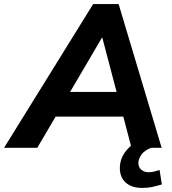

<svg xmlns="http://www.w3.org/2000/svg" viewBox="-69 -725 842 942"><path d="M-49 0 388 -705H513L724 0H576L536 -153H204L114 0ZM431 -540 275 -274H503L433 -540ZM630 197Q576 197 547.5 170.5Q519 144 519 100Q519 51 552 12Q585 -27 635 -45L673 0Q639 13 624.5 34Q610 55 610 75Q610 95 624 107.5Q638 120 660 120Q674 120 686.5 117Q699 114 714 109L725 180Q698 188 676.5 192.5Q655 197 630 197Z"/></svg>

Font: Nunito Sans ExtraBold
Style: Italic
Weight: 800
Italic angle: -9°
Designer: Vernon Adams
Foundry: Vernon Adams
Version: Version 3.006; ttfautohint (v1.8.3)